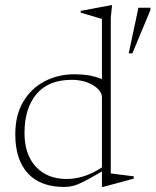

<svg xmlns="http://www.w3.org/2000/svg" viewBox="-20 -730 616 760"><path d="M509.5 -23 388 10H383.5V-51.5Q338.5 -25 313 -12Q287.5 1 270.2 5.5Q253 10 234.5 10Q139.5 10 90 -44.2Q40.5 -98.5 40.5 -198Q40.5 -274.5 72 -327.5Q103.5 -380.5 156.8 -408.2Q210 -436 275 -436Q305 -436 330 -432Q355 -428 383.5 -417V-655L299.5 -680V-687L419.5 -709.5H423.5L418.5 -660V-43.5L509.5 -32ZM383.5 -344.5Q383.5 -371.5 348 -392.8Q312.5 -414 263.5 -414Q171.5 -414 124.2 -357.5Q77 -301 77 -204Q77 -118 122.2 -69.8Q167.5 -21.5 243.5 -21.5Q276 -21.5 310.8 -32Q345.5 -42.5 383.5 -67.5ZM489.5 -519 528 -699.5H575.5V-690.5L504 -519Z"/></svg>

Font: Newsreader 16pt ExtraLight
Style: Regular
Weight: 275
Designer: Hugues Gentile
Foundry: Production Type
Version: Version 1.003; ttfautohint (v1.8.3)